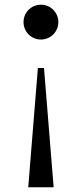

<svg xmlns="http://www.w3.org/2000/svg" viewBox="-20 -600 348 816"><path d="M154 -580C113 -580 80 -547 80 -506C80 -465 113 -432 154 -432C195 -432 228 -465 228 -506C228 -547 195 -580 154 -580ZM141 -311 100 196H208L167 -311Z"/></svg>

Font: Basteleur Moonlight
Style: Regular
Weight: 300
Designer: Keussel
Foundry: Keussel Studio
Version: Version 1.300;Glyphs 3.2 (3192)